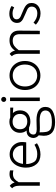

<svg xmlns="http://www.w3.org/2000/svg" viewBox="1122 -1812 947 3231"><g transform="rotate(-90 1595.5 -196.5)"><path d="M343 -501V-445Q314 -452 285 -452Q234 -452 202 -427Q170 -402 145 -356V0H85V-350Q85 -429 43 -466L83 -506Q101 -495 117 -473Q133 -451 140 -424Q168 -470 196 -487Q231 -510 283 -510Q313 -510 343 -501Z M616 -43Q659 -43 695.5 -54Q732 -65 775 -90L801 -48Q761 -21 712 -5Q663 11 612 11Q507 11 448.5 -56.5Q390 -124 390 -234Q390 -305 416 -367.5Q442 -430 493 -469Q544 -508 613 -508Q671 -508 718.5 -480.5Q766 -453 793.5 -405.5Q821 -358 821 -300Q821 -284 820 -271.5Q819 -259 818 -250L816 -229H450Q451 -159 484 -101Q517 -43 616 -43ZM760 -283Q761 -290 761 -303Q761 -345 741 -379.5Q721 -414 687 -434Q653 -454 612 -454Q551 -454 507.5 -409.5Q464 -365 453 -283Z M926 68Q926 52 931 9L934 -18Q914 -34 901.5 -58Q889 -82 889 -109Q889 -137 904 -167Q919 -197 955 -213Q967 -218 979.5 -220Q992 -222 1014 -223Q976 -269 976 -332Q976 -387 1001.5 -427.5Q1027 -468 1070 -490Q1113 -512 1165 -512Q1204 -512 1235 -498H1400V-447L1309 -453Q1354 -405 1354 -334Q1354 -252 1301.5 -205.5Q1249 -159 1165 -159Q1110 -159 1068 -180Q1046 -182 1029 -182Q1007 -182 995 -179Q978 -174 962.5 -156Q947 -138 947 -110Q947 -78 970 -65Q993 -52 1038 -52L1106 -54L1191 -56Q1293 -56 1352.5 -19Q1412 18 1412 93Q1412 178 1338.5 217.5Q1265 257 1156 257Q926 257 926 68ZM1294 -333Q1294 -391 1258.5 -424.5Q1223 -458 1164 -458Q1104 -458 1070 -424Q1036 -390 1036 -333Q1036 -274 1072 -242.5Q1108 -211 1167 -211Q1229 -211 1261.5 -245Q1294 -279 1294 -333ZM1352 95Q1352 -2 1187 -2Q1141 -2 1105 0L1061 1Q1012 1 984 -4L986 62Q988 117 1006 147.5Q1024 178 1059.5 190.5Q1095 203 1156 203Q1352 203 1352 95Z M1510 -501H1570V0H1510ZM1496 -607Q1496 -625 1508.5 -637.5Q1521 -650 1538 -650Q1556 -650 1568.5 -637.5Q1581 -625 1581 -607Q1581 -590 1568.5 -577.5Q1556 -565 1538 -565Q1521 -565 1508.5 -577.5Q1496 -590 1496 -607Z M1696 -249Q1696 -324 1727.5 -383.5Q1759 -443 1814.5 -476.5Q1870 -510 1941 -510Q2011 -510 2066.5 -476.5Q2122 -443 2153.5 -384Q2185 -325 2185 -250Q2185 -175 2153.5 -116Q2122 -57 2066.5 -23.5Q2011 10 1940 10Q1869 10 1813.5 -23Q1758 -56 1727 -115Q1696 -174 1696 -249ZM2125 -250Q2125 -311 2102 -357.5Q2079 -404 2037 -430Q1995 -456 1941 -456Q1886 -456 1844 -430Q1802 -404 1779 -356.5Q1756 -309 1756 -249Q1756 -189 1779 -142.5Q1802 -96 1844 -70Q1886 -44 1941 -44Q2024 -44 2074.5 -101Q2125 -158 2125 -250Z M2265 -471 2303 -508Q2347 -477 2359 -418Q2392 -465 2433 -487.5Q2474 -510 2532 -510Q2610 -510 2653.5 -468Q2697 -426 2696 -347L2693 0H2635L2636 -336Q2636 -456 2527 -456Q2476 -456 2440.5 -431.5Q2405 -407 2366 -354V0H2306V-353Q2306 -430 2265 -471Z M2796 -66 2829 -106Q2867 -75 2904.5 -58.5Q2942 -42 2985 -42Q3039 -42 3069.5 -67.5Q3100 -93 3100 -137Q3100 -165 3086.5 -182.5Q3073 -200 3050.5 -211Q3028 -222 2970 -246Q2917 -268 2888 -284Q2859 -300 2842 -323.5Q2825 -347 2825 -383Q2825 -442 2867 -477.5Q2909 -513 2979 -513Q3015 -513 3050.5 -503Q3086 -493 3111 -474L3086 -431Q3040 -459 2982 -459Q2936 -459 2911 -441Q2886 -423 2886 -390Q2886 -365 2899.5 -349Q2913 -333 2934.5 -322.5Q2956 -312 3006 -292Q3063 -269 3094.5 -250.5Q3126 -232 3143.5 -205.5Q3161 -179 3161 -140Q3161 -71 3112.5 -29.5Q3064 12 2984 12Q2883 12 2796 -66Z"/></g></svg>

Font: Bellota Text
Style: Regular
Weight: 400
Designer: Kemie Guaida
Foundry: Kemie Guaida
Version: Version 4.001